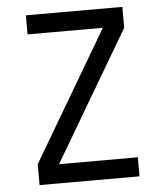

<svg xmlns="http://www.w3.org/2000/svg" viewBox="-52 -776 705 823"><g transform="rotate(-5 300.0 -365.0)"><path d="M85 0V-90L414 -648H90V-730H505V-640L176 -82H515V0Z"/></g></svg>

Font: JetBrainsMono NF
Style: Regular
Weight: 400
Designer: Philipp Nurullin, Konstantin Bulenkov
Foundry: JetBrains
Version: Version 2.251; ttfautohint (v1.8.3);Nerd Fonts 2.2.2